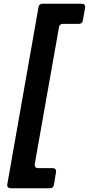

<svg xmlns="http://www.w3.org/2000/svg" viewBox="-20 -892 474 1022"><path d="M37 110Q27 110 22 104Q17 98 19 88L185 -854Q188 -872 206 -872H415Q425 -872 430 -866Q435 -860 433 -850L421 -783Q418 -765 400 -765H315Q297 -765 294 -747L165 -19V-15Q165 3 183 3H260Q270 3 275 9Q280 15 278 25L267 92Q264 110 246 110Z"/></svg>

Font: Open Sauce Two Black Italic
Style: Regular
Weight: 900
Italic angle: -10°
Designer: Alfredo Marco Pradil
Foundry: Creative Sauce Fz LLC
Version: Version 1.477